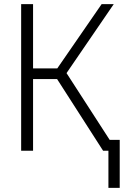

<svg xmlns="http://www.w3.org/2000/svg" viewBox="-20 -734 640 935"><path d="M83 0V-714H141V-401H259L475 -714H534L304 -378L514 -53H563V181H508V0H482L258 -349H141V0Z"/></svg>

Font: Noto Sans Mono Light
Style: Regular
Weight: 300
Designer: Monotype Design Team
Foundry: Monotype Imaging Inc.
Version: Version 2.014; ttfautohint (v1.8.4.7-5d5b)